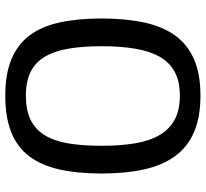

<svg xmlns="http://www.w3.org/2000/svg" viewBox="-46 -728 779 727"><g transform="rotate(90 343.5 -364.5)"><path d="M342 -656Q289 -656 253 -637Q217 -618 195.5 -580.5Q174 -543 164.5 -488Q155 -433 155 -360Q155 -287 164.5 -233Q174 -179 195.5 -143.5Q217 -108 253 -90.5Q289 -73 342 -73Q396 -73 432 -90Q468 -107 490.5 -142Q513 -177 522.5 -231Q532 -285 532 -360Q532 -432 522.5 -487.5Q513 -543 490.5 -580.5Q468 -618 432 -637Q396 -656 342 -656ZM342 -734Q424 -734 480.5 -709.5Q537 -685 571.5 -637.5Q606 -590 621.5 -520.5Q637 -451 637 -360Q637 -268 621.5 -199.5Q606 -131 571.5 -85.5Q537 -40 480.5 -17.5Q424 5 342 5Q261 5 205 -18Q149 -41 114.5 -86.5Q80 -132 65 -200.5Q50 -269 50 -360Q50 -450 65 -520Q80 -590 114 -637.5Q148 -685 204 -709.5Q260 -734 342 -734Z"/></g></svg>

Font: BM YEONSUNG
Style: Regular
Weight: 400
Designer: Bongjin Kim; Myungsoo Han; Jaehyun Keum; Jihee Min; Dokyung Lee; Chorong Kim; Jooyeon Kang; Sang-a Kim;
Foundry: Sandoll Communications Inc.
Version: Version 1.000;PS 1;hotconv 16.6.51;makeotf.lib2.5.65220